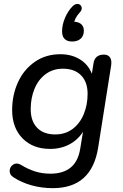

<svg xmlns="http://www.w3.org/2000/svg" viewBox="-20 -774 631 983"><path d="M49 133.7Q28.7 121 29.5 100.3Q30.2 79.6 47.7 68.5Q65.3 57.3 86.9 69.7Q123.1 92.2 159.7 103.7Q196.3 115.2 238.4 115.2Q303 115.2 341.4 84.1Q379.8 53.1 390.6 -11.9L408.5 -121.1L416.5 -120.1Q391.7 -68.7 344.7 -40.2Q297.7 -11.6 236.4 -11.6Q148.5 -11.6 95.4 -65.6Q42.2 -119.6 42.2 -211.1Q42.2 -287.4 72 -352.7Q101.7 -418 158 -457.2Q214.2 -496.4 289 -496.4Q349.9 -496.4 394.3 -466.8Q438.8 -437.3 455.8 -380.8L445.3 -363.3L458.6 -449Q465.3 -494.4 512 -494.4Q533.3 -494.4 543.1 -480.1Q553 -465.7 549.1 -439.3L482.3 -17Q465.7 85.6 408 137.4Q350.3 189.3 250.4 189.3Q192.9 189.3 141.3 174.8Q89.7 160.3 49 133.7ZM428.5 -293.5Q428.5 -354.1 395.2 -388.2Q361.9 -422.3 302 -422.3Q250.7 -422.3 213.2 -394.1Q175.7 -366 156.5 -318.7Q137.2 -271.5 137.2 -215.5Q137.2 -153.7 170.2 -119.7Q203.2 -85.7 263 -85.7Q314.4 -85.7 351.9 -113.9Q389.3 -142.1 408.9 -189.8Q428.5 -237.5 428.5 -293.5ZM297.8 -613.3Q297.8 -647.4 313.2 -683.4Q328.6 -719.4 352.7 -742.9Q366.5 -756 380.4 -753.4Q394.3 -750.8 397.8 -737.2Q401.4 -723.5 388 -709.8Q373.9 -694.3 366.5 -679.3Q359.1 -664.3 356.8 -646.5L354.3 -663Q380.4 -663 394.9 -651Q409.3 -638.9 409.3 -616.9Q409.3 -590.5 393 -575.9Q376.8 -561.4 349.5 -561.4Q324.4 -561.4 311.1 -574.4Q297.8 -587.5 297.8 -613.3Z"/></svg>

Font: SN Pro Thin
Style: Italic
Weight: 200
Italic angle: -9°
Designer: Tobias Whetton
Foundry: Supernotes
Version: Version 1.003;Glyphs 3.3 (3324)